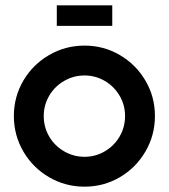

<svg xmlns="http://www.w3.org/2000/svg" viewBox="-20 -692 633 720"><path d="M32 -257Q32 -329 67.5 -389.5Q103 -450 164 -485.5Q225 -521 297 -521Q369 -521 429.5 -485.5Q490 -450 525.5 -389.5Q561 -329 561 -257Q561 -185 525.5 -124Q490 -63 429.5 -27.5Q369 8 297 8Q225 8 164 -27.5Q103 -63 67.5 -124Q32 -185 32 -257ZM449 -257Q449 -298 428.5 -333Q408 -368 373 -388.5Q338 -409 297 -409Q256 -409 220.5 -388.5Q185 -368 164.5 -333Q144 -298 144 -257Q144 -215 164.5 -180Q185 -145 220.5 -124.5Q256 -104 297 -104Q338 -104 373 -124.5Q408 -145 428.5 -180Q449 -215 449 -257ZM193 -672H401V-595H193Z"/></svg>

Font: Lineal Medium
Style: Regular
Weight: 600
Designer: Created by Frank Adebiaye with contributions from Anton Moglia & Ariel Martín Pérez
Created by Frank ADEBIAYE with FontF
Foundry: Velvetyne Type Foundry
Version: Version 2.000